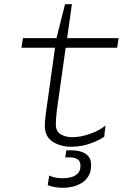

<svg xmlns="http://www.w3.org/2000/svg" viewBox="-20 -694 640 921"><path d="M322 10Q270 10 232.5 -14.5Q195 -39 195 -91Q195 -99 196 -114.5Q197 -130 203 -172L244 -465H83L90 -511H251L292 -674H325L302 -511H549L542 -465H295L253 -167Q251 -151 249.5 -132Q248 -113 248 -96Q248 -64 271 -50Q294 -36 327 -36Q366 -36 411 -51.5Q456 -67 486 -92L480 -38Q457 -23 430.5 -12Q404 -1 376.5 4.5Q349 10 322 10ZM285 207Q266 207 246 204Q226 201 209 194L216 148Q225 153 241.5 157Q258 161 283 161Q302 161 321 156Q340 151 353 138Q366 125 366 102Q366 79 352 70Q338 61 318 61H293L298 27H323Q348 27 369 33.5Q390 40 403.5 55Q417 70 417 98Q417 131 403.5 152Q390 173 369.5 185Q349 197 326 202Q303 207 285 207Z"/></svg>

Font: Chivo Mono Medium Thin
Style: Italic
Weight: 250
Italic angle: -8.05°
Monospace: yes
Version: Version 1.008